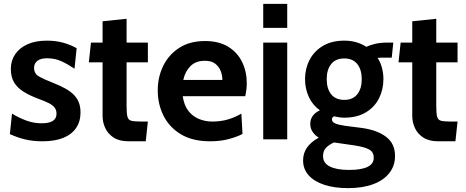

<svg xmlns="http://www.w3.org/2000/svg" viewBox="-20 -720 2407 992"><path d="M200 10Q150 10 110.5 0.5Q71 -9 31 -27L42 -133Q80 -110 117.5 -96.5Q155 -83 196 -83Q233 -83 252.5 -95Q272 -107 272 -133Q272 -152 261.5 -165Q251 -178 230.5 -188Q210 -198 180 -209Q134 -226 102 -246Q70 -266 53 -294Q36 -322 36 -364Q36 -407 58.5 -440Q81 -473 122.5 -491.5Q164 -510 221 -510Q268 -510 306 -499.5Q344 -489 376 -471L365 -365Q331 -388 297.5 -403.5Q264 -419 223 -419Q191 -419 173.5 -406Q156 -393 156 -369Q156 -340 180.5 -325.5Q205 -311 259 -290Q294 -276 319.5 -261.5Q345 -247 362 -229.5Q379 -212 387.5 -190Q396 -168 396 -139Q396 -92 373 -58.5Q350 -25 306.5 -7.5Q263 10 200 10Z M644 10Q597 10 567.5 -9Q538 -28 524 -58Q510 -88 510 -121V-398H439L450 -500H510V-610L634 -623V-500H744V-398H634V-172Q634 -134 638.5 -117Q643 -100 659 -96Q675 -92 710 -92H744L733 10Z M1066 10Q975 10 915 -26Q855 -62 825 -122Q795 -182 795 -253Q795 -322 823.5 -380Q852 -438 906.5 -473Q961 -508 1039 -508Q1111 -508 1159 -478.5Q1207 -449 1231 -399.5Q1255 -350 1255 -291Q1255 -274 1253 -257.5Q1251 -241 1247 -223H924Q931 -176 953 -147.5Q975 -119 1007.5 -105.5Q1040 -92 1077 -92Q1121 -92 1158 -103Q1195 -114 1227 -133L1233 -28Q1205 -13 1162 -1.5Q1119 10 1066 10ZM927 -307H1129Q1129 -330 1120.5 -352.5Q1112 -375 1092.5 -390.5Q1073 -406 1039 -406Q991 -406 963.5 -378Q936 -350 927 -307Z M1340 0V-500H1464V0ZM1340 -576V-700H1464V-576Z M1778 252Q1708 252 1656 235Q1604 218 1575 186Q1546 154 1546 109Q1546 71 1566.5 42Q1587 13 1627 -9Q1607 -21 1595 -39Q1583 -57 1583 -80Q1583 -104 1596.5 -122Q1610 -140 1633 -150Q1595 -177 1575.5 -219.5Q1556 -262 1556 -311Q1556 -365 1579.5 -410.5Q1603 -456 1648.5 -483Q1694 -510 1759 -510Q1793 -510 1821.5 -501.5Q1850 -493 1873 -478Q1888 -486 1916.5 -493Q1945 -500 1980 -500Q1988 -500 1996 -500Q2004 -500 2012 -500L2004 -422Q1993 -422 1981.5 -422Q1970 -422 1959 -422Q1954 -422 1946.5 -422Q1939 -422 1931 -421Q1946 -398 1953.5 -369.5Q1961 -341 1961 -311Q1961 -257 1938 -211.5Q1915 -166 1869.5 -139Q1824 -112 1759 -112Q1745 -112 1732 -114Q1719 -116 1706 -119Q1695 -114 1695 -103Q1695 -90 1711.5 -82.5Q1728 -75 1763 -70L1849 -59Q1929 -48 1975 -13Q2021 22 2021 86Q2021 136 1992 173.5Q1963 211 1908.5 231.5Q1854 252 1778 252ZM1783 158Q1846 158 1878.5 142.5Q1911 127 1911 95Q1911 66 1888.5 53Q1866 40 1816 32L1706 16Q1682 26 1665.5 42.5Q1649 59 1649 86Q1649 123 1684.5 140.5Q1720 158 1783 158ZM1759 -204Q1803 -204 1826 -233Q1849 -262 1849 -311Q1849 -360 1826 -389Q1803 -418 1759 -418Q1714 -418 1691 -389Q1668 -360 1668 -311Q1668 -262 1691 -233Q1714 -204 1759 -204Z M2244 10Q2197 10 2167.5 -9Q2138 -28 2124 -58Q2110 -88 2110 -121V-398H2039L2050 -500H2110V-610L2234 -623V-500H2344V-398H2234V-172Q2234 -134 2238.5 -117Q2243 -100 2259 -96Q2275 -92 2310 -92H2344L2333 10Z"/></svg>

Font: Cabin VF Beta
Style: Regular
Weight: 400
Designer: Pablo Impallari
Foundry: Pablo Impallari. http://www.impallari.com Igino Marini. http://www.ikern.com
Version: Version 2.200